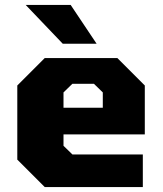

<svg xmlns="http://www.w3.org/2000/svg" viewBox="-20 -757 661 777"><path d="M234 -580 84 -737H266L371 -580ZM161 0 50 -111V-411L161 -522H455L566 -411V-213H237V-167L273 -132H558V0ZM237 -321H396V-383L360 -418H273L237 -383Z"/></svg>

Font: Tomorrow
Style: Bold
Weight: 700
Designer: Tony de Marco, Monica Rizzolli
Foundry: Just in Type
Version: Version 2.002